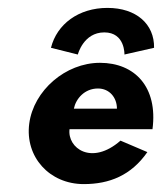

<svg xmlns="http://www.w3.org/2000/svg" viewBox="-20 -458 420 486"><path d="M167 -183C172 -208 194 -234 228 -234C257 -234 276 -211 276 -183ZM285 -102C212 -38 150 -83 156 -131H366C380 -238 321 -299 233 -299C146 -299 65 -229 54 -145C43 -61 105 8 192 8C257 8 312 -14 353 -73ZM177 -320C177 -320 191 -376 244 -376C297 -376 295 -320 295 -320L370 -337C371 -397 325 -438 252 -438C179 -438 124 -397 109 -337Z"/></svg>

Font: Hussar Tani
Style: Kurs
Weight: 700
Foundry: Cannot Into Space Fonts
Version: Version 0.92